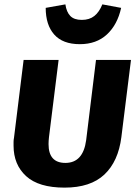

<svg xmlns="http://www.w3.org/2000/svg" viewBox="-20 -842 638 878"><path d="M275 16Q157 16 99.5 -36.5Q42 -89 42 -176V-193Q42 -202 44 -212L88 -568H248L204 -215Q203 -206 202.5 -198.5Q202 -191 202 -183Q202 -97 279 -97Q360 -97 374 -201L419 -568H579L535 -215Q521 -104 457.5 -44Q394 16 275 16ZM345 -640Q267 -640 228 -684Q189 -728 189 -806L279 -822Q284 -787 301.5 -769Q319 -751 354 -751Q389 -751 411.5 -769Q434 -787 448 -822L534 -806Q517 -729 469 -684.5Q421 -640 345 -640Z"/></svg>

Font: Qjlgwqiwhsfqbnnlvksmvfsycuq
Style: Regular
Weight: 700
Italic angle: -8°
Designer: Carrois Corporate & Edenspiekermann
Foundry: Carrois Corporate GbR & Edenspiekermann AG
Version: Version 2.001